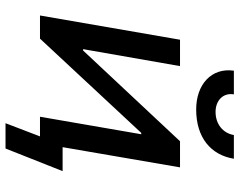

<svg xmlns="http://www.w3.org/2000/svg" viewBox="-108 -652 888 713"><g transform="rotate(90 336.5 -296.0)"><path d="M38 0H124L474 -376H479L414 0H487L438 128H532L616 -84H527L602 -520H505L168 -160H163L226 -520H128ZM387 -580C491 -580 556 -634 570 -720H482C475 -679 441 -652 396 -652C354 -652 324 -680 331 -720H243C231 -637 294 -580 387 -580Z"/></g></svg>

Font: Fixel Display 20240404 Medium
Style: Italic
Weight: 500
Italic angle: -10°
Designer: AlfaBravo + MacPaw
Foundry: Kyrylo Tkachov, Marchela Mozhyna, Serhii Makarenko, Maria Weinstein, Zakhar Kryvoshyya
Version: Version 1.211;Glyphs 3.2 (3225)